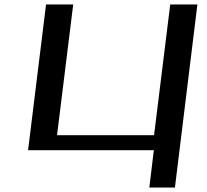

<svg xmlns="http://www.w3.org/2000/svg" viewBox="-20 -669 924 855"><path d="M759 166 859 -649H738L666 -67H234L306 -649H185L105 0H665L645 166Z"/></svg>

Font: Gamestation Extended
Style: Italic
Weight: 400
Width: 7
Designer: Jonas Hecksher
Foundry: Jonas Hecksher, Playtypeª, e-types AS
Version: Version 1.003